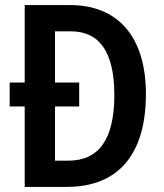

<svg xmlns="http://www.w3.org/2000/svg" viewBox="-20 -800 644 754"><path d="M256 -780H77V-476H18V-382H77V-66H242C444 -66 553 -193 553 -431C553 -659 440 -780 256 -780ZM258 -677C369 -677 429 -598 429 -427C429 -255 370 -169 248 -169H196V-382H291V-476H196V-677Z"/></svg>

Font: Noto Sans Malayalam UI Condensed SemiBold
Style: Regular
Weight: 600
Width: 3
Designer: Jelle Bosma - Monotype Design Team
Foundry: Monotype Imaging Inc.
Version: Version 2.104